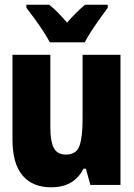

<svg xmlns="http://www.w3.org/2000/svg" viewBox="-20 -786 570 816"><path d="M197 10Q118 10 75.5 -40.5Q33 -91 33 -193V-553H194V-242Q194 -186 208.5 -157.5Q223 -129 260 -129Q304 -129 317.5 -165.5Q331 -202 331 -279V-553H492V0H364L345 -69H335Q315 -30 281 -10Q247 10 197 10ZM192 -606Q182 -625 164 -653Q146 -681 126 -708Q106 -735 92 -753V-766H189Q207 -752 225.5 -733Q244 -714 265 -690Q308 -739 342 -766H438V-753Q424 -734 405 -707.5Q386 -681 368.5 -654Q351 -627 340 -606Z"/></svg>

Font: Noto Sans Mono Condensed Black
Style: Regular
Weight: 900
Width: 3
Designer: Monotype Design Team
Foundry: Monotype Imaging Inc.
Version: Version 2.014